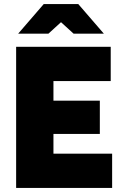

<svg xmlns="http://www.w3.org/2000/svg" viewBox="-20 -932 626 952"><path d="M60 0V-700H245V0ZM190 0V-170H536V0ZM190 -268V-433H475V-268ZM190 -530V-700H529V-530ZM345 -765 198 -899V-912H368L495 -765ZM70 -765 197 -912H367V-899L220 -765Z"/></svg>

Font: Figtree Light Black
Style: Regular
Weight: 900
Version: Version 2.000